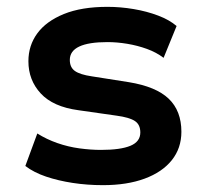

<svg xmlns="http://www.w3.org/2000/svg" viewBox="-20 -531 596 561"><path d="M281 10Q235 10 192.5 3.5Q150 -3 114.5 -15Q79 -27 54 -46L89 -141Q116 -124 147.5 -113Q179 -102 212 -97.5Q245 -93 275 -93Q332 -93 361 -105Q390 -117 390 -144Q390 -167 374 -177.5Q358 -188 321 -193L209 -209Q135 -219 99 -258Q63 -297 63 -352Q63 -398 89 -433.5Q115 -469 166.5 -490Q218 -511 294 -511Q332 -511 370.5 -504.5Q409 -498 442 -485.5Q475 -473 496 -455L458 -362Q437 -378 409.5 -388Q382 -398 352 -403Q322 -408 294 -408Q239 -408 211.5 -395Q184 -382 184 -356Q184 -334 199 -323.5Q214 -313 248 -308L356 -291Q436 -278 473 -242.5Q510 -207 510 -146Q510 -98 482 -63Q454 -28 402.5 -9Q351 10 281 10Z"/></svg>

Font: Nunito Sans 7pt
Style: Bold
Weight: 700
Designer: Vernon Adams
Foundry: Vernon Adams
Version: Version 3.101;gftools[0.9.27]